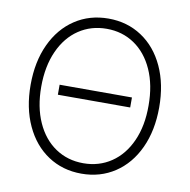

<svg xmlns="http://www.w3.org/2000/svg" viewBox="-81 -797 876 886"><g transform="rotate(10 357.0 -353.5)"><path d="M526.4 -330.1H187.5V-377H526.4ZM357.4 9.8Q269 9.8 200.7 -35.4Q132.3 -80.6 94 -163.1Q55.7 -245.6 55.7 -353.5Q55.7 -461.9 94 -544.2Q132.3 -626.5 200.7 -671.6Q269 -716.8 357.4 -716.8Q445.3 -716.8 513.7 -671.6Q582 -626.5 620.1 -544.2Q658.2 -461.9 658.2 -353.5Q658.2 -245.1 620.1 -162.8Q582 -80.6 513.7 -35.4Q445.3 9.8 357.4 9.8ZM357.4 -668.9Q284.2 -668.9 227.1 -630.6Q169.9 -592.3 137.7 -520.8Q105.5 -449.2 105.5 -353.5Q105.5 -258.3 137.5 -187.3Q169.4 -116.2 226.6 -77.6Q283.7 -39.1 357.4 -39.1Q430.7 -39.1 487.8 -77.4Q544.9 -115.7 576.9 -187Q608.9 -258.3 608.4 -353.5Q608.4 -449.2 576.4 -520.5Q544.4 -591.8 487.5 -630.4Q430.7 -668.9 357.4 -668.9Z"/></g></svg>

Font: Pretendard Std ExtraLight
Style: Regular
Weight: 200
Designer: Base glyphs from Inter by Rasmus Andersson; Hangeul glyphs from Noto Sans CJK(Source Han Sans) by Jang Soo-young and Kan
Foundry: Kil Hyung-jin
Version: Version 1.309